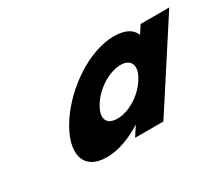

<svg xmlns="http://www.w3.org/2000/svg" viewBox="-96 -770 1197 1028"><g transform="rotate(-30 503.0 -256.5)"><path d="M239.3 -256C142.2 -106 168.8 15 318.8 15C388.8 15 468.9 -16 534.1 -58H536.1L498.5 0H673.5L1005.8 -513H828.8L797 -464C781.6 -505 739.5 -528 670.5 -528C520.5 -528 336.5 -406 239.3 -256ZM427.3 -256C473.3 -327 558.7 -377 625.7 -377C691.7 -377 712.3 -327 666.3 -256C621 -186 538.6 -136 469.6 -136C397.6 -136 382 -186 427.3 -256Z"/></g></svg>

Font: Hussar
Style: BdWodka
Weight: 700
Foundry: Cannot Into Space Fonts
Version: Version 2.00